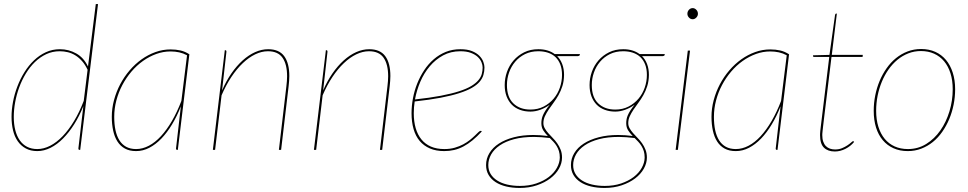

<svg xmlns="http://www.w3.org/2000/svg" viewBox="-20 -740 4778 948"><path d="M373 0Q369 0 368 -2.2Q367 -4.5 367 -7L391.5 -216Q372 -167 346.2 -126.2Q320.5 -85.5 291.2 -56Q262 -26.5 229.5 -10.2Q197 6 164 6Q131.5 6 107.5 -7Q83.5 -20 67.8 -42.5Q52 -65 44.5 -96Q37 -127 37 -163Q37 -198.5 44.2 -237.2Q51.5 -276 65.8 -313.2Q80 -350.5 100.8 -383.8Q121.5 -417 148 -442.2Q174.5 -467.5 206.5 -482.2Q238.5 -497 276 -497Q319 -497 356.2 -476.2Q393.5 -455.5 414.5 -411.5L453 -720H464L376 0ZM164 -4Q196 -4 228 -20.5Q260 -37 289.8 -68Q319.5 -99 346 -143Q372.5 -187 393.5 -242L412.5 -395.5Q400.5 -421 385.2 -438.2Q370 -455.5 352.2 -466.5Q334.5 -477.5 315 -482.2Q295.5 -487 275 -487Q239 -487 208.2 -472.5Q177.5 -458 152.2 -433.5Q127 -409 107.5 -376.8Q88 -344.5 74.8 -308.5Q61.5 -272.5 54.8 -235Q48 -197.5 48 -163Q48 -126.5 55.5 -97.2Q63 -68 77.5 -47.2Q92 -26.5 113.8 -15.2Q135.5 -4 164 -4Z M858 0H855Q851.5 0 850.2 -1.8Q849 -3.5 849 -6L873 -215Q854 -166.5 829.5 -125.8Q805 -85 776.8 -55.8Q748.5 -26.5 717 -10.2Q685.5 6 652 6Q619.5 6 596.8 -6.5Q574 -19 559.8 -41.5Q545.5 -64 538.8 -95Q532 -126 532 -163Q532 -205 543 -246Q554 -287 573.5 -324Q593 -361 620 -392.5Q647 -424 679.2 -447Q711.5 -470 747.8 -483Q784 -496 822 -496Q849 -496 871.5 -490.8Q894 -485.5 915 -472ZM652 -4Q684 -4 715.2 -20.5Q746.5 -37 775 -68Q803.5 -99 829 -142.8Q854.5 -186.5 875.5 -241.5L903.5 -467Q885 -477 865 -481.5Q845 -486 822 -486Q786 -486 751.5 -473.5Q717 -461 686 -439Q655 -417 629 -386.5Q603 -356 584 -320Q565 -284 554.5 -244Q544 -204 544 -163Q544 -126.5 550.2 -97.2Q556.5 -68 569.5 -47.2Q582.5 -26.5 603 -15.2Q623.5 -4 652 -4Z M1031 0 1090 -492H1092Q1096 -492 1097 -489.8Q1098 -487.5 1098 -485L1076.5 -293.5Q1096.5 -340 1122.5 -377.5Q1148.5 -415 1178.2 -441.8Q1208 -468.5 1240 -482.8Q1272 -497 1304 -497Q1358 -497 1383.2 -462.8Q1408.5 -428.5 1408.5 -364.5Q1408.5 -353 1407.5 -340.2Q1406.5 -327.5 1405 -314L1368 0H1357L1394 -314Q1395.5 -327 1396.5 -339.5Q1397.5 -352 1397.5 -363.5Q1397.5 -422.5 1375 -454.8Q1352.5 -487 1303 -487Q1272 -487 1240.2 -471.8Q1208.5 -456.5 1178.8 -428.2Q1149 -400 1122.2 -359.8Q1095.5 -319.5 1074 -269.5L1042 0Z M1530 0 1589 -492H1591Q1595 -492 1596 -489.8Q1597 -487.5 1597 -485L1575.5 -293.5Q1595.5 -340 1621.5 -377.5Q1647.5 -415 1677.2 -441.8Q1707 -468.5 1739 -482.8Q1771 -497 1803 -497Q1857 -497 1882.2 -462.8Q1907.5 -428.5 1907.5 -364.5Q1907.5 -353 1906.5 -340.2Q1905.5 -327.5 1904 -314L1867 0H1856L1893 -314Q1894.5 -327 1895.5 -339.5Q1896.5 -352 1896.5 -363.5Q1896.5 -422.5 1874 -454.8Q1851.5 -487 1802 -487Q1771 -487 1739.2 -471.8Q1707.5 -456.5 1677.8 -428.2Q1648 -400 1621.2 -359.8Q1594.5 -319.5 1573 -269.5L1541 0Z M2372 -407Q2372 -387.5 2366.8 -369.8Q2361.5 -352 2347.8 -336Q2334 -320 2309.5 -306Q2285 -292 2246.8 -279.8Q2208.5 -267.5 2154.5 -257.2Q2100.5 -247 2027.5 -239Q2023 -209.5 2023 -181Q2023 -140 2032.5 -107.2Q2042 -74.5 2060.8 -51.5Q2079.5 -28.5 2107.8 -16.2Q2136 -4 2174 -4Q2202.5 -4 2225.8 -10.8Q2249 -17.5 2267.5 -27.5Q2286 -37.5 2300.2 -49Q2314.5 -60.5 2324.8 -70.5Q2335 -80.5 2342 -87.2Q2349 -94 2353 -94Q2354.5 -94 2355.5 -93.8Q2356.5 -93.5 2359 -91Q2335.5 -65.5 2313.2 -47.2Q2291 -29 2268.5 -17Q2246 -5 2222.5 0.5Q2199 6 2173 6Q2133 6 2102.8 -7Q2072.5 -20 2052.2 -44Q2032 -68 2022 -102.8Q2012 -137.5 2012 -181Q2012 -217 2019 -254.8Q2026 -292.5 2040 -327.5Q2054 -362.5 2074.5 -393.5Q2095 -424.5 2121.8 -447.5Q2148.5 -470.5 2181.2 -483.8Q2214 -497 2253 -497Q2288 -497 2311 -487.5Q2334 -478 2347.5 -464Q2361 -450 2366.5 -434.5Q2372 -419 2372 -407ZM2253 -487Q2205.5 -487 2167.8 -466.5Q2130 -446 2101.8 -412.5Q2073.5 -379 2055.2 -336.2Q2037 -293.5 2029 -249Q2103 -257 2156.5 -267.2Q2210 -277.5 2247 -289.5Q2284 -301.5 2306.8 -315.2Q2329.5 -329 2342 -344Q2354.5 -359 2358.8 -374.8Q2363 -390.5 2363 -407Q2363 -419 2357.2 -433Q2351.5 -447 2338.8 -459Q2326 -471 2304.8 -479Q2283.5 -487 2253 -487Z M2765 -370Q2764.5 -339.5 2756.8 -315Q2749 -290.5 2737.5 -270.2Q2726 -250 2713 -232.5Q2700 -215 2689 -198.8Q2678 -182.5 2670.5 -166.2Q2663 -150 2663 -132Q2663 -118.5 2669.8 -106.5Q2676.5 -94.5 2686.8 -82.8Q2697 -71 2709 -59Q2721 -47 2731.2 -32.5Q2741.5 -18 2748.2 -0.8Q2755 16.5 2755 38Q2755 66 2739.8 93Q2724.5 120 2696.8 141Q2669 162 2630.5 175Q2592 188 2546 188Q2510 188 2479.5 180.8Q2449 173.5 2427 159.2Q2405 145 2392.5 124Q2380 103 2380 75Q2380 43 2396.5 15.8Q2413 -11.5 2443.5 -31.2Q2474 -51 2517 -62.2Q2560 -73.5 2613.5 -73.5Q2630.5 -73.5 2648.2 -72.2Q2666 -71 2685 -68.5Q2672 -81.5 2662.5 -96.2Q2653 -111 2653 -131.5Q2653 -142 2654.8 -151.5Q2656.5 -161 2661 -171.5Q2665.5 -182 2673.5 -194.5Q2681.5 -207 2694.5 -223Q2672.5 -207 2647.8 -198Q2623 -189 2599 -189Q2570.5 -189 2547 -197.8Q2523.5 -206.5 2507 -223.2Q2490.5 -240 2481.2 -264.5Q2472 -289 2472 -320Q2472 -353.5 2483.2 -385.2Q2494.5 -417 2516 -441.8Q2537.5 -466.5 2568.2 -481.8Q2599 -497 2638 -497Q2686.5 -497 2719 -473H2843V-469Q2843 -467.5 2841.2 -465.8Q2839.5 -464 2834 -463H2731Q2747 -447 2756 -423.5Q2765 -400 2765 -370ZM2744 38Q2744 20 2739.8 6.2Q2735.5 -7.5 2728.5 -19Q2721.5 -30.5 2712.5 -40Q2703.5 -49.5 2694.5 -58.5Q2673.5 -61 2654 -62.5Q2634.5 -64 2616.5 -64Q2560.5 -64 2518.2 -52.8Q2476 -41.5 2447.8 -22.2Q2419.5 -3 2405.2 22.2Q2391 47.5 2391 75Q2391 100 2402.5 119Q2414 138 2434.8 151.2Q2455.5 164.5 2484.2 171.2Q2513 178 2547 178Q2591.5 178 2627.8 165.8Q2664 153.5 2689.8 133.8Q2715.5 114 2729.5 89Q2743.5 64 2744 38ZM2599 -199Q2635.5 -199 2664.5 -214Q2693.5 -229 2713.8 -253Q2734 -277 2744.5 -307.8Q2755 -338.5 2755 -370Q2755 -399.5 2746.5 -421.5Q2738 -443.5 2722.8 -458Q2707.5 -472.5 2685.8 -479.8Q2664 -487 2638 -487Q2601 -487 2572.2 -472.8Q2543.5 -458.5 2523.8 -435.2Q2504 -412 2493.5 -382Q2483 -352 2483 -320Q2483 -260 2514.8 -229.5Q2546.5 -199 2599 -199Z M3184 -370Q3183.5 -339.5 3175.8 -315Q3168 -290.5 3156.5 -270.2Q3145 -250 3132 -232.5Q3119 -215 3108 -198.8Q3097 -182.5 3089.5 -166.2Q3082 -150 3082 -132Q3082 -118.5 3088.8 -106.5Q3095.5 -94.5 3105.8 -82.8Q3116 -71 3128 -59Q3140 -47 3150.2 -32.5Q3160.5 -18 3167.2 -0.8Q3174 16.5 3174 38Q3174 66 3158.8 93Q3143.5 120 3115.8 141Q3088 162 3049.5 175Q3011 188 2965 188Q2929 188 2898.5 180.8Q2868 173.5 2846 159.2Q2824 145 2811.5 124Q2799 103 2799 75Q2799 43 2815.5 15.8Q2832 -11.5 2862.5 -31.2Q2893 -51 2936 -62.2Q2979 -73.5 3032.5 -73.5Q3049.5 -73.5 3067.2 -72.2Q3085 -71 3104 -68.5Q3091 -81.5 3081.5 -96.2Q3072 -111 3072 -131.5Q3072 -142 3073.8 -151.5Q3075.5 -161 3080 -171.5Q3084.5 -182 3092.5 -194.5Q3100.5 -207 3113.5 -223Q3091.5 -207 3066.8 -198Q3042 -189 3018 -189Q2989.5 -189 2966 -197.8Q2942.5 -206.5 2926 -223.2Q2909.5 -240 2900.2 -264.5Q2891 -289 2891 -320Q2891 -353.5 2902.2 -385.2Q2913.5 -417 2935 -441.8Q2956.5 -466.5 2987.2 -481.8Q3018 -497 3057 -497Q3105.5 -497 3138 -473H3262V-469Q3262 -467.5 3260.2 -465.8Q3258.5 -464 3253 -463H3150Q3166 -447 3175 -423.5Q3184 -400 3184 -370ZM3163 38Q3163 20 3158.8 6.2Q3154.5 -7.5 3147.5 -19Q3140.5 -30.5 3131.5 -40Q3122.5 -49.5 3113.5 -58.5Q3092.5 -61 3073 -62.5Q3053.5 -64 3035.5 -64Q2979.5 -64 2937.2 -52.8Q2895 -41.5 2866.8 -22.2Q2838.5 -3 2824.2 22.2Q2810 47.5 2810 75Q2810 100 2821.5 119Q2833 138 2853.8 151.2Q2874.5 164.5 2903.2 171.2Q2932 178 2966 178Q3010.5 178 3046.8 165.8Q3083 153.5 3108.8 133.8Q3134.5 114 3148.5 89Q3162.5 64 3163 38ZM3018 -199Q3054.5 -199 3083.5 -214Q3112.5 -229 3132.8 -253Q3153 -277 3163.5 -307.8Q3174 -338.5 3174 -370Q3174 -399.5 3165.5 -421.5Q3157 -443.5 3141.8 -458Q3126.5 -472.5 3104.8 -479.8Q3083 -487 3057 -487Q3020 -487 2991.2 -472.8Q2962.5 -458.5 2942.8 -435.2Q2923 -412 2912.5 -382Q2902 -352 2902 -320Q2902 -260 2933.8 -229.5Q2965.5 -199 3018 -199Z M3387 -490 3327 0H3316L3376 -490ZM3426 -672Q3426 -661.5 3418 -653.2Q3410 -645 3400 -645Q3389.5 -645 3381.8 -653.2Q3374 -661.5 3374 -672Q3374 -683.5 3381.8 -691.8Q3389.5 -700 3400 -700Q3410 -700 3418 -691.8Q3426 -683.5 3426 -672Z M3819 0H3816Q3812.5 0 3811.2 -1.8Q3810 -3.5 3810 -6L3834 -215Q3815 -166.5 3790.5 -125.8Q3766 -85 3737.8 -55.8Q3709.5 -26.5 3678 -10.2Q3646.5 6 3613 6Q3580.5 6 3557.8 -6.5Q3535 -19 3520.8 -41.5Q3506.5 -64 3499.8 -95Q3493 -126 3493 -163Q3493 -205 3504 -246Q3515 -287 3534.5 -324Q3554 -361 3581 -392.5Q3608 -424 3640.2 -447Q3672.5 -470 3708.8 -483Q3745 -496 3783 -496Q3810 -496 3832.5 -490.8Q3855 -485.5 3876 -472ZM3613 -4Q3645 -4 3676.2 -20.5Q3707.5 -37 3736 -68Q3764.5 -99 3790 -142.8Q3815.5 -186.5 3836.5 -241.5L3864.5 -467Q3846 -477 3826 -481.5Q3806 -486 3783 -486Q3747 -486 3712.5 -473.5Q3678 -461 3647 -439Q3616 -417 3590 -386.5Q3564 -356 3545 -320Q3526 -284 3515.5 -244Q3505 -204 3505 -163Q3505 -126.5 3511.2 -97.2Q3517.5 -68 3530.5 -47.2Q3543.5 -26.5 3564 -15.2Q3584.5 -4 3613 -4Z M4029 -73Q4029 -75.5 4029.2 -80.2Q4029.5 -85 4030.2 -93.8Q4031 -102.5 4032.8 -116.2Q4034.5 -130 4037 -151L4074.5 -459H4000Q3994 -459 3994 -464L3995 -467L4075.5 -469L4103 -666Q4103.5 -668.5 4105 -670.8Q4106.5 -673 4109 -673H4112L4087 -469H4240L4239 -459H4085.5L4048 -150Q4045.5 -129.5 4044 -116Q4042.5 -102.5 4041.5 -93.5Q4040.5 -84.5 4040.2 -79.8Q4040 -75 4040 -73Q4040 -54 4044.8 -40.5Q4049.5 -27 4058 -18.5Q4066.5 -10 4078 -6Q4089.5 -2 4103 -2Q4122.5 -2 4137.8 -8.5Q4153 -15 4164.2 -22.5Q4175.5 -30 4182.5 -36.5Q4189.5 -43 4192 -43Q4194 -43 4196 -41L4197 -39Q4180.5 -18.5 4154.5 -5.2Q4128.5 8 4102 8Q4067.5 8 4048.2 -11Q4029 -30 4029 -73Z M4463 -4Q4512.5 -4 4553.2 -29.2Q4594 -54.5 4623 -96Q4652 -137.5 4668 -190.5Q4684 -243.5 4684 -299Q4684 -343 4673 -378Q4662 -413 4641.5 -437.5Q4621 -462 4592 -475Q4563 -488 4527 -488Q4494 -488 4464.8 -476.5Q4435.5 -465 4411 -444.8Q4386.5 -424.5 4367 -396.8Q4347.5 -369 4334 -336.2Q4320.5 -303.5 4313.2 -267Q4306 -230.5 4306 -193Q4306 -149 4317 -114Q4328 -79 4348.2 -54.5Q4368.5 -30 4397.5 -17Q4426.5 -4 4463 -4ZM4462 6Q4423 6 4391.8 -8Q4360.5 -22 4338.8 -47.8Q4317 -73.5 4305.5 -110.2Q4294 -147 4294 -193Q4294 -231.5 4301.5 -269Q4309 -306.5 4323.2 -340.5Q4337.5 -374.5 4357.8 -403.2Q4378 -432 4404 -453Q4430 -474 4461.2 -486Q4492.5 -498 4528 -498Q4567 -498 4598 -484Q4629 -470 4650.8 -444Q4672.5 -418 4684.2 -381.2Q4696 -344.5 4696 -299Q4696 -261 4688.5 -223.5Q4681 -186 4666.8 -152Q4652.5 -118 4632.2 -89Q4612 -60 4586 -39Q4560 -18 4528.8 -6Q4497.5 6 4462 6Z"/></svg>

Font: Lato Hairline
Style: Italic
Weight: 250
Italic angle: -7°
Designer: Lukasz Dziedzic
Foundry: Lukasz Dziedzic
Version: Version 1.104; Western+Polish opensource